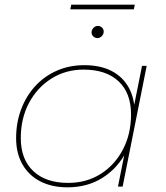

<svg xmlns="http://www.w3.org/2000/svg" viewBox="-20 -799 711 822"><path d="M269 3Q202 3 152.5 -22.5Q103 -48 76 -95.5Q49 -143 49 -207Q49 -274 70.5 -331Q92 -388 131 -430.5Q170 -473 223.5 -496.5Q277 -520 341 -520Q410 -520 458 -495Q506 -470 531.5 -423.5Q557 -377 557 -312Q558 -223 521.5 -151.5Q485 -80 420 -38.5Q355 3 269 3ZM272 -16Q350 -16 410.5 -54Q471 -92 506 -158.5Q541 -225 541 -309Q541 -401 487.5 -451Q434 -501 338 -501Q261 -501 200 -462.5Q139 -424 104 -358Q69 -292 69 -208Q69 -117 122.5 -66.5Q176 -16 272 -16ZM485 0 521 -180 547 -250 550 -327 588 -517H608L505 0ZM397 -636Q387 -636 379.5 -643Q372 -650 372 -660Q372 -671 380 -679.5Q388 -688 399 -688Q409 -688 416.5 -681Q424 -674 424 -664Q424 -653 416 -644.5Q408 -636 397 -636ZM281 -759 285 -779H557L553 -759Z"/></svg>

Font: Montserrat Thin Thin
Style: Italic
Weight: 250
Italic angle: -11.3°
Version: Version 9.000